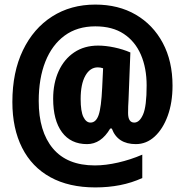

<svg xmlns="http://www.w3.org/2000/svg" viewBox="-20 -794 807 838"><path d="M733 -420Q733 -346 712 -288.5Q691 -231 655 -198Q619 -165 573 -165Q493 -165 468 -233H461Q421 -165 360 -165Q289 -165 250.5 -217Q212 -269 212 -363Q212 -431 236 -483.5Q260 -536 304 -565.5Q348 -595 408 -595Q441 -595 479 -587Q517 -579 549 -565L541 -359Q540 -345 539.5 -330Q539 -315 539 -301Q539 -259 566 -259Q589 -259 604.5 -294.5Q620 -330 620 -421Q620 -497 595 -555Q570 -613 520.5 -646Q471 -679 396 -679Q317 -679 262 -638.5Q207 -598 178 -525Q149 -452 149 -353Q149 -220 211 -146Q273 -72 394 -72Q441 -72 495.5 -84.5Q550 -97 601 -119V-17Q555 4 504 14Q453 24 396 24Q281 24 200 -20.5Q119 -65 76.5 -149Q34 -233 34 -349Q34 -479 80 -574.5Q126 -670 207.5 -722Q289 -774 396 -774Q497 -774 572.5 -730Q648 -686 690.5 -606.5Q733 -527 733 -420ZM332 -362Q332 -308 344 -283.5Q356 -259 375 -259Q399 -259 410.5 -292Q422 -325 426 -412L430 -496Q418 -500 407 -500Q373 -500 352.5 -463.5Q332 -427 332 -362Z"/></svg>

Font: Noto Sans Tamil UI ExtraCondensed Black
Style: Regular
Weight: 900
Width: 2
Designer: Jelle Bosma - Monotype Design Team
Foundry: Monotype Imaging Inc.
Version: Version 2.004; ttfautohint (v1.8.4.7-5d5b)